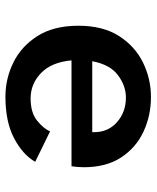

<svg xmlns="http://www.w3.org/2000/svg" viewBox="44 -596 563 690"><g transform="rotate(90 325.0 -250.5)"><path d="M326.5 11Q262.5 11 204.2 -17.5Q146 -46 109 -104.2Q72 -162.5 72 -251Q72 -339.5 109 -397.2Q146 -455 204.5 -483.5Q263 -512 328 -512Q395 -512 452.5 -485.2Q510 -458.5 545.2 -405Q580.5 -351.5 580.5 -270.5Q580.5 -260 579.5 -247.8Q578.5 -235.5 577 -226.5H196.5Q203 -154.5 242 -117Q281 -79.5 333 -79.5Q384.5 -79.5 413.5 -103.2Q442.5 -127 451.5 -149.5L561 -96Q535.5 -51.5 476.5 -20.2Q417.5 11 326.5 11ZM330 -422Q288 -422 249.8 -393.5Q211.5 -365 199.5 -301H454.5V-307.5Q454.5 -358.5 418.2 -390.2Q382 -422 330 -422Z"/></g></svg>

Font: Trispace Medium
Style: Regular
Weight: 500
Designer: Tyler Finck
Foundry: Etcetera Type Company
Version: Version 1.210; ttfautohint (v1.8.3)